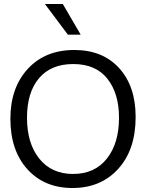

<svg xmlns="http://www.w3.org/2000/svg" viewBox="-20 -943 809 963"><path d="M32.1 -347.4Q32.1 -502.6 119.2 -597.4Q206.4 -692.3 352.6 -692.3Q494.9 -692.3 577.6 -601.3Q660.3 -510.3 660.3 -356.4Q660.3 -192.3 573.1 -96.2Q485.9 0 343.6 0Q202.6 0 117.3 -94.2Q32.1 -188.5 32.1 -347.4ZM115.4 -352.6Q115.4 -224.4 176.9 -147.4Q238.5 -70.5 346.2 -70.5Q455.1 -70.5 516 -147.4Q576.9 -224.4 576.9 -352.6Q576.9 -474.4 518.6 -548.1Q460.3 -621.8 347.4 -621.8Q235.9 -621.8 175.6 -550.6Q115.4 -479.5 115.4 -352.6ZM384.6 -769.2H320.5L205.1 -923.1H294.9Z"/></svg>

Font: Slabo 13px
Style: Regular
Weight: 400
Designer: John Hudson
Foundry: Tiro Typeworks Ltd.
Version: Version 1.02 Build 005a